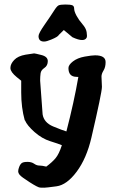

<svg xmlns="http://www.w3.org/2000/svg" viewBox="-20 -666 526 871"><path d="M269.5 -529.8 247.1 -507.8Q243.2 -499 211.9 -486.3Q191.4 -477.5 179.7 -477.5Q154.8 -477.5 154.8 -502.4Q154.8 -514.6 182.6 -554.4Q210.4 -594.2 223.9 -615.7Q237.3 -637.2 245.4 -641.4Q253.4 -645.5 276.4 -645.5Q299.3 -645.5 307.9 -642.1Q316.4 -638.7 316.4 -626.7Q316.4 -614.7 327.1 -594.7Q337.9 -574.7 354 -556.4Q370.1 -538.1 373 -520.5Q374.5 -510.7 374.5 -504.4Q374.5 -498 373 -495.1Q367.7 -484.4 352.5 -484.4Q335.9 -484.4 308.6 -497.1ZM92.3 -120.1Q76.2 -177.7 76.2 -246.6V-299.8L55.7 -316.4Q28.3 -338.9 27.3 -356V-358.4Q27.3 -376 44.4 -394Q61.5 -412.1 96.2 -418Q130.9 -423.8 134.8 -423.8Q138.7 -423.8 167.7 -416.5Q196.8 -409.2 196.8 -388.7Q196.8 -368.2 181.4 -357.9Q166 -347.7 164.1 -333.3Q162.1 -318.8 162.1 -300.3L173.3 -147.5Q179.2 -109.9 220.9 -92.5Q262.7 -75.2 281.2 -69.8Q315.9 -203.6 335.4 -316.9L326.7 -317.4Q290.5 -317.9 290.5 -357.4Q290.5 -371.6 311 -387.5Q331.5 -403.3 364 -409.2Q396.5 -415 411.1 -415Q459 -415 459 -384.8V-383.8Q459 -361.3 449.7 -346.2Q440.4 -331.1 440.4 -318.8L442.4 -272Q442.4 -246.6 394.5 -41Q372.6 52.7 327.9 112.8Q283.2 172.9 236.3 179.2Q189.5 185.5 180.9 185.5Q172.4 185.5 162.1 185.1Q151.9 184.6 114.5 160.6Q77.1 136.7 69.8 127.9Q62.5 119.1 62.5 110.8Q62.5 102.5 67.4 90.3Q72.3 78.1 79.6 73.2Q86.9 68.4 105 68.4Q123 68.4 134.8 76.7Q146.5 85 158.4 85Q170.4 85 189.9 89.8Q216.3 70.3 231.9 51.8Q247.6 33.2 260.7 -7.3Q245.6 -13.7 208 -25.4Q170.4 -37.1 136.7 -66.9Q103 -96.7 93.3 -120.1Z"/></svg>

Font: Drukaatie burti
Style: Demi
Weight: 600
Version: Version 0.14